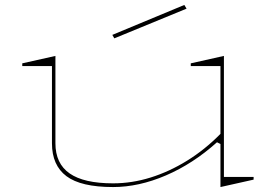

<svg xmlns="http://www.w3.org/2000/svg" viewBox="-20 -741 1095 776"><path d="M437 15Q307 15 248.5 -29Q190 -73 190 -162V-474H70V-485L204 -515V-162Q204 -80 261.5 -40Q319 0 437 0Q513 0 588.5 -23.5Q664 -47 736 -91.5Q808 -136 871 -200V-474H751V-485L885 -515V-26H1005V-15L871 15V-159L857 -166Q760 -79 650.5 -32Q541 15 437 15ZM442 -586 434 -600 725 -721 734 -706Z"/></svg>

Font: Kalnia Expanded Thin
Style: Regular
Weight: 250
Width: 7
Designer: Frida Medrano
Foundry: Frida Medrano
Version: Version 1.105